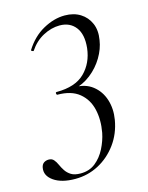

<svg xmlns="http://www.w3.org/2000/svg" viewBox="-159 -468 627 815"><g transform="rotate(-15 155.0 -60.0)"><path d="M261.6 -242.4Q267.8 -302 243.1 -333.8Q218.4 -365.6 173.4 -365.6Q136.8 -365.6 100.6 -346.4Q64.4 -327.2 39.4 -289.6Q38.2 -288.4 33.2 -290.9Q28.2 -293.4 29.2 -295.4Q62 -348 110 -374.5Q158 -401 205 -401Q244.6 -401 273 -383.3Q301.4 -365.6 315 -334.4Q328.6 -303.2 321.4 -261.6Q316 -224.2 294.1 -187.5Q272.2 -150.8 237.9 -124Q203.6 -97.2 161.2 -88L164.2 -96Q213.8 -97 246.1 -71.8Q278.4 -46.6 291.4 -5.7Q304.4 35.2 296.4 82.4Q286.4 141 253.4 185.9Q220.4 230.8 173 255.9Q125.6 281 69.8 281Q10.2 281 -23.9 257.2Q-58 233.4 -51.8 199Q-49.2 185 -40.1 178.7Q-31 172.4 -18.2 172.4Q-4.6 172.4 3.5 181.8Q11.6 191.2 17.6 204.8Q23.6 218.4 32.5 232Q41.4 245.6 56.4 255Q71.4 264.4 98 264.4Q136.6 264.4 163.4 242.9Q190.2 221.4 207 188.2Q223.8 155 230.4 121.6Q240.6 66.8 229.8 19.9Q219 -27 184.1 -55.5Q149.2 -84 88.2 -84Q85.2 -84 84.3 -90Q83.4 -96 88.4 -96Q171 -96 212.6 -137.1Q254.2 -178.2 261.6 -242.4Z"/></g></svg>

Font: Cormorant Infant Light
Style: Italic
Weight: 300
Italic angle: -10°
Designer: Christian Thalmann (Catharsis Fonts)
Foundry: Catharsis Fonts
Version: Version 4.001